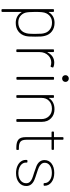

<svg xmlns="http://www.w3.org/2000/svg" viewBox="792 -1532 938 2562"><g transform="rotate(90 1261.0 -251.0)"><path d="M102 188V-492Q102 -502 112 -502H129Q139 -502 139 -492V-436Q139 -429 144 -434Q165 -470 201.5 -490Q238 -510 285 -510Q351 -510 397 -475.5Q443 -441 458 -383Q465 -357 467 -330Q469 -303 469 -252Q469 -201 467 -172Q465 -143 460 -122Q444 -61 398 -26.5Q352 8 285 8Q238 8 201.5 -12Q165 -32 144 -68Q139 -73 139 -66V188Q139 198 129 198H112Q102 198 102 188ZM150 -119Q163 -78 196.5 -52Q230 -26 281 -26Q328 -26 364 -49Q400 -72 415 -109Q426 -135 429 -164Q432 -193 432 -251Q432 -308 429.5 -336.5Q427 -365 416 -393Q403 -427 368 -451.5Q333 -476 281 -476Q237 -476 205.5 -455Q174 -434 157 -398Q146 -375 142.5 -340.5Q139 -306 139 -251Q139 -157 150 -119Z M638 -10V-492Q638 -502 648 -502H665Q675 -502 675 -492V-418Q675 -415 676.5 -414.5Q678 -414 679 -416Q700 -459 735.5 -482.5Q771 -506 817 -506Q850 -506 875 -495Q883 -492 880 -482L874 -464Q871 -455 861 -458Q840 -466 814 -466Q762 -466 722 -428Q700 -407 687.5 -377Q675 -347 675 -311V-10Q675 0 665 0H648Q638 0 638 -10Z M1007 -11V-493Q1007 -503 1017 -503H1034Q1044 -503 1044 -493V-11Q1044 -1 1034 -1H1017Q1007 -1 1007 -11ZM1028 -700Q1047 -700 1060 -687.5Q1073 -675 1073 -656Q1073 -636 1060 -623.5Q1047 -611 1028 -611Q1008 -611 995.5 -623.5Q983 -636 983 -656Q983 -675 996 -687.5Q1009 -700 1028 -700Z M1249 -10V-492Q1249 -502 1259 -502H1276Q1286 -502 1286 -492V-438Q1286 -435 1287.5 -434.5Q1289 -434 1290 -436Q1312 -471 1349.5 -490Q1387 -509 1437 -509Q1512 -509 1559 -462.5Q1606 -416 1606 -340V-10Q1606 0 1596 0H1579Q1569 0 1569 -10V-334Q1569 -396 1530.5 -435.5Q1492 -475 1431 -475Q1366 -475 1326 -436.5Q1286 -398 1286 -336V-10Q1286 0 1276 0H1259Q1249 0 1249 -10Z M1810 -124V-466Q1810 -470 1806 -470H1745Q1735 -470 1735 -480V-492Q1735 -502 1745 -502H1806Q1810 -502 1810 -506V-619Q1810 -629 1820 -629H1835Q1845 -629 1845 -619V-506Q1845 -502 1849 -502H1970Q1980 -502 1980 -492V-480Q1980 -470 1970 -470H1849Q1845 -470 1845 -466V-131Q1845 -77 1870 -55.5Q1895 -34 1950 -34H1971Q1981 -34 1981 -24V-10Q1981 0 1971 0H1947Q1876 0 1843 -27.5Q1810 -55 1810 -124Z M2114 -124V-138Q2114 -148 2124 -148H2140Q2150 -148 2150 -138V-125Q2150 -99 2167.5 -76.5Q2185 -54 2216.5 -40.5Q2248 -27 2289 -27Q2349 -27 2387 -56Q2425 -85 2425 -131Q2425 -163 2406 -182Q2389 -199 2365.5 -209.5Q2342 -220 2282 -238Q2238 -252 2195 -269Q2116 -304 2116 -376Q2116 -435 2163 -470.5Q2210 -506 2287 -506Q2363 -506 2411 -469.5Q2459 -433 2459 -377V-374Q2459 -364 2449 -364H2433Q2423 -364 2423 -374V-377Q2423 -419 2385 -446.5Q2347 -474 2286 -474Q2226 -474 2189 -447.5Q2152 -421 2152 -379Q2152 -347 2176 -326Q2192 -310 2216.5 -299Q2241 -288 2289 -273Q2353 -253 2380 -241Q2417 -226 2439.5 -199Q2462 -172 2462 -132Q2462 -72 2414.5 -34Q2367 4 2290 4Q2238 4 2198 -13Q2158 -30 2136 -59.5Q2114 -89 2114 -124Z"/></g></svg>

Font: Barlow GEO Extra Light
Style: Regular
Weight: 200
Designer: Jeremy Tribby
Foundry: Tribby Type
Version: Version 1.408